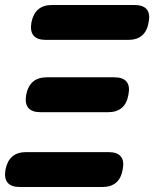

<svg xmlns="http://www.w3.org/2000/svg" viewBox="-25 -750 645 770"><path d="M55 0Q20 0 5.5 -17.5Q-9 -35 -3 -70Q4 -105 24.5 -122.5Q45 -140 80 -140H410Q445 -140 459.5 -122.5Q474 -105 467 -70Q461 -35 440.5 -17.5Q420 0 385 0ZM138 -300Q103 -300 88.5 -317.5Q74 -335 80 -370Q87 -405 107.5 -422.5Q128 -440 163 -440H433Q468 -440 482.5 -422.5Q497 -405 490 -370Q484 -335 463.5 -317.5Q443 -300 408 -300ZM159 -590Q124 -590 109.5 -607.5Q95 -625 101 -660Q108 -695 128.5 -712.5Q149 -730 184 -730H514Q549 -730 563.5 -712.5Q578 -695 571 -660Q565 -625 544.5 -607.5Q524 -590 489 -590Z"/></svg>

Font: Maple Mono ExtraBold
Style: Italic
Weight: 800
Italic angle: -10°
Monospace: yes
Designer: subframe7536
Version: Version 7.200